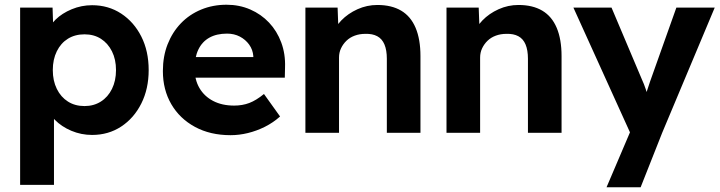

<svg xmlns="http://www.w3.org/2000/svg" viewBox="-20 -561 3042 811"><path d="M65 220V-529H202L206 -410L180 -419Q187 -451 214.5 -478Q242 -505 283 -522Q324 -539 369 -539Q438 -539 492 -503.5Q546 -468 577 -406.5Q608 -345 608 -265Q608 -186 577 -124Q546 -62 492 -26.5Q438 9 369 9Q323 9 281.5 -8.5Q240 -26 211.5 -55Q183 -84 175 -117L208 -131V220ZM470 -265Q470 -310 453 -344Q436 -378 406.5 -397Q377 -416 337 -416Q297 -416 267 -397.5Q237 -379 220 -344.5Q203 -310 203 -265Q203 -220 220 -185.5Q237 -151 267 -132Q297 -113 337 -113Q376 -113 406 -132Q436 -151 453 -185.5Q470 -220 470 -265Z M668 -261Q668 -323 688 -374Q708 -425 744 -462.5Q780 -500 829.5 -520.5Q879 -541 937 -541Q991 -541 1037 -521Q1083 -501 1116.5 -465.5Q1150 -430 1168 -381.5Q1186 -333 1184 -277L1183 -233H758L735 -320H1066L1050 -302V-324Q1048 -351 1032.5 -372.5Q1017 -394 993 -406.5Q969 -419 939 -419Q895 -419 864.5 -402Q834 -385 818 -352Q802 -319 802 -272Q802 -224 822.5 -189Q843 -154 880.5 -134.5Q918 -115 969 -115Q1004 -115 1033 -126Q1062 -137 1095 -164L1163 -69Q1134 -43 1099 -25.5Q1064 -8 1027 1Q990 10 954 10Q868 10 803.5 -25Q739 -60 703.5 -121Q668 -182 668 -261Z M1270 -529H1406L1410 -421L1382 -409Q1393 -445 1421.5 -474.5Q1450 -504 1490 -522Q1530 -540 1574 -540Q1634 -540 1674.5 -516Q1715 -492 1735.5 -443.5Q1756 -395 1756 -324V0H1614V-313Q1614 -349 1604 -373Q1594 -397 1573.5 -408Q1553 -419 1523 -418Q1499 -418 1478.5 -410.5Q1458 -403 1443.5 -389Q1429 -375 1420.5 -357Q1412 -339 1412 -318V0H1342Q1319 0 1301 0Q1283 0 1270 0Z M1866 -529H2002L2006 -421L1978 -409Q1989 -445 2017.5 -474.5Q2046 -504 2086 -522Q2126 -540 2170 -540Q2230 -540 2270.5 -516Q2311 -492 2331.5 -443.5Q2352 -395 2352 -324V0H2210V-313Q2210 -349 2200 -373Q2190 -397 2169.5 -408Q2149 -419 2119 -418Q2095 -418 2074.5 -410.5Q2054 -403 2039.5 -389Q2025 -375 2016.5 -357Q2008 -339 2008 -318V0H1938Q1915 0 1897 0Q1879 0 1866 0Z M2542 230 2658 -42 2660 40 2402 -529H2563L2692 -224Q2700 -207 2707.5 -184.5Q2715 -162 2720 -142L2696 -131Q2703 -148 2710.5 -170Q2718 -192 2726 -217L2837 -529H2999L2777 0L2686 230Z"/></svg>

Font: Our Lexend SemiBold
Style: Regular
Weight: 600
Designer: Bonnie Shaver-Troup, Thomas Jockin
Foundry: Lexend
Version: Version 1.007